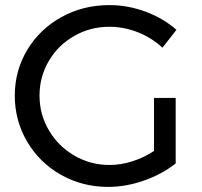

<svg xmlns="http://www.w3.org/2000/svg" viewBox="-20 -726 791 753"><path d="M584 -342H669V-85Q616 -43 545 -18Q474 7 404 7Q303 7 219 -40.5Q135 -88 86.5 -170.5Q38 -253 38 -351Q38 -449 87 -530.5Q136 -612 221 -659Q306 -706 409 -706Q482 -706 551.5 -680Q621 -654 672 -609L617 -539Q575 -578 520.5 -599.5Q466 -621 409 -621Q334 -621 271 -585Q208 -549 171.5 -487Q135 -425 135 -351Q135 -277 172 -214.5Q209 -152 272 -115.5Q335 -79 410 -79Q454 -79 499.5 -93.5Q545 -108 584 -134Z"/></svg>

Font: Montserrat
Style: Regular
Weight: 400
Designer: Julieta Ulanovsky
Foundry: Julieta Ulanovsky
Version: Version 6.001